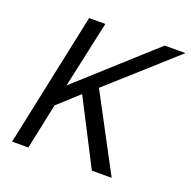

<svg xmlns="http://www.w3.org/2000/svg" viewBox="-126 -834 950 957"><g transform="rotate(20 349.0 -355.0)"><path d="M37 0 187 -710H273L196 -356L588 -710H698L352 -400L565 0H460L284 -342L174 -242L123 0Z"/></g></svg>

Font: Geist
Style: Italic
Weight: 400
Italic angle: -12°
Designer: Basement.studio, Andrés Briganti, Mateo Zaragoza
Foundry: Basement.studio, Vercel, Andrés Briganti, Guido Ferreyra, Mateo Zaragoza
Version: Version 1.500